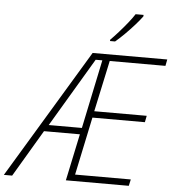

<svg xmlns="http://www.w3.org/2000/svg" viewBox="-111 -1005 967 1061"><g transform="rotate(5 372.0 -474.0)"><path d="M-50 0 380 -714H794L787 -678H478L417 -394H708L701 -358H410L342 -36H651L643 0H294L349 -260H150L-4 0ZM173 -296H357L437 -678H400ZM470 -788V-795Q490 -815 514.5 -842.5Q539 -870 561.5 -898Q584 -926 598 -948H642V-940Q626 -918 602 -891Q578 -864 550.5 -836.5Q523 -809 498 -788Z"/></g></svg>

Font: Noto Sans Disp ExtLt
Style: Italic
Weight: 200
Italic angle: -12°
Designer: Monotype Design Team
Foundry: Monotype Imaging Inc.
Version: Version 2.000;GOOG;noto-source:20170915:90ef993387c0